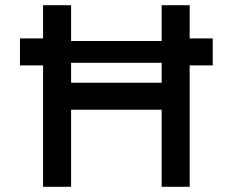

<svg xmlns="http://www.w3.org/2000/svg" viewBox="-20 -720 897 740"><path d="M57 -572H173L219 -562H613L649 -572H800V-468H656L625 -478H209L163 -468H57ZM603 -700H711V0H603ZM146 -700H254V0H146ZM193 -401H651V-297H193Z"/></svg>

Font: Easer Grotesk Variable
Style: Regular
Weight: 400
Designer: Boardeaser, Bonnie Shaver-Troup, Thomas Jockin
Foundry: Lexend
Version: Version 1.001;Glyphs 3.1.2 (3151)